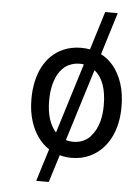

<svg xmlns="http://www.w3.org/2000/svg" viewBox="-58 -757 654 937"><g transform="rotate(5 269.5 -288.0)"><path d="M418.9 -712.9H480.5L416.5 -506.3Q490.7 -468.3 522.5 -372.1Q538.6 -322.3 538.6 -258.8Q538.6 -168.5 503.9 -103.5Q469.2 -38.6 406.7 -8.8Q366.2 10.3 317.9 10.3Q286.6 10.3 258.8 2.4L216.8 137.2H155.3L204.6 -21.5Q141.6 -63 113.3 -148.4Q97.2 -198.2 97.2 -258.8Q97.2 -351.1 131.3 -416.5Q165.5 -481.9 229 -510.7Q269.5 -528.8 317.9 -528.8Q340.3 -528.8 360.8 -524.9ZM282.2 -73.7Q298.8 -68.4 317.9 -68.4Q343.8 -68.4 365 -77.4Q386.2 -86.4 401.1 -102.5Q416 -118.7 426 -137.7Q436 -156.7 442.4 -180.2Q451.7 -215.3 451.7 -258.8Q451.7 -377.9 391.6 -425.8ZM231 -106.4 337.4 -449.2Q327.6 -450.7 317.9 -450.7Q296.9 -450.7 278.8 -444.8Q260.7 -439 247.3 -429Q233.9 -418.9 223.1 -404.5Q212.4 -390.1 205.6 -374.5Q198.7 -358.9 193.4 -339.8Q184.1 -304.2 184.1 -258.8Q184.1 -158.2 231 -106.4Z"/></g></svg>

Font: Meera Inimai
Style: Regular
Weight: 400
Version: 2.0.0+20160526